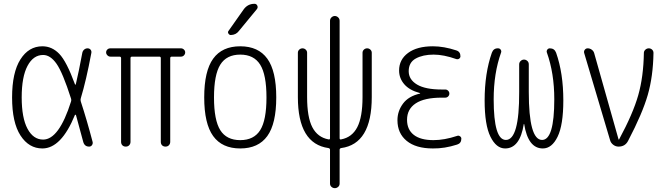

<svg xmlns="http://www.w3.org/2000/svg" viewBox="-20 -775 3540 1015"><path d="M208 -484.4Q156.2 -484.4 125.5 -426.8Q94.7 -369.1 94.7 -260.3Q94.7 -151.4 125.5 -94.2Q156.2 -37.1 208 -37.1Q292 -37.1 355.5 -238.3Q358.4 -246.1 355.5 -253.9Q311.5 -391.6 278.8 -438Q246.1 -484.4 208 -484.4ZM204.1 9.8Q132.8 9.8 88.4 -58.6Q43.9 -127 43.9 -259.8Q43.9 -391.6 87.9 -460.9Q131.8 -530.3 204.1 -530.3Q254.9 -530.3 293.5 -490.2Q332 -450.2 376 -330.1Q378.9 -324.2 380.9 -330.1Q396.5 -395.5 415 -495.1Q417 -505.9 424.8 -512.7Q432.6 -519.5 442.9 -519.5Q453.1 -519.5 459 -512.2Q464.8 -504.9 462.9 -495.1Q435.5 -348.6 407.2 -255.9Q404.3 -247.1 407.2 -238.3Q439.5 -139.6 469.7 -24.4Q471.7 -15.6 466.3 -7.8Q460.9 0 451.2 0Q426.8 0 419.9 -25.4Q391.6 -131.8 381.8 -166Q380.9 -168 378.9 -168.5Q377 -168.9 376 -167Q303.7 9.8 204.1 9.8Z M563.5 -475.6Q554.7 -475.6 547.9 -482.4Q541 -489.3 541 -498Q541 -506.8 547.4 -513.2Q553.7 -519.5 563.5 -519.5H936.5Q945.3 -519.5 952.1 -513.2Q959 -506.8 959 -498Q959 -489.3 952.6 -482.4Q946.3 -475.6 936.5 -475.6H888.7Q879.9 -475.6 879.9 -467.8V-25.4Q879.9 -14.6 873 -7.3Q866.2 0 855 0Q843.8 0 836.9 -6.8Q830.1 -13.7 830.1 -25.4V-467.8Q830.1 -475.6 822.3 -475.6H678.7Q669.9 -475.6 669.9 -467.8V-25.4Q669.9 -14.6 663.1 -7.3Q656.2 0 645 0Q633.8 0 627 -6.8Q620.1 -13.7 620.1 -25.4V-467.8Q620.1 -475.6 611.3 -475.6Z M1355.5 -433.1Q1322.3 -486.3 1250 -486.3Q1177.7 -486.3 1144.5 -433.1Q1111.3 -379.9 1111.3 -259.8Q1111.3 -139.6 1144.5 -86.9Q1177.7 -34.2 1250 -34.2Q1322.3 -34.2 1355.5 -86.9Q1388.7 -139.6 1388.7 -259.8Q1388.7 -379.9 1355.5 -433.1ZM1393.1 -55.7Q1345.7 9.8 1250 9.8Q1154.3 9.8 1106.9 -55.7Q1059.6 -121.1 1059.6 -260.3Q1059.6 -399.4 1106.9 -464.8Q1154.3 -530.3 1250 -530.3Q1345.7 -530.3 1393.1 -464.8Q1440.4 -399.4 1440.4 -260.3Q1440.4 -121.1 1393.1 -55.7ZM1267.6 -724.6Q1289.1 -754.9 1325.2 -754.9Q1335.9 -754.9 1340.3 -745.1Q1344.7 -735.4 1337.9 -726.6L1242.2 -610.4Q1227.5 -590.8 1200.2 -589.8Q1192.4 -589.8 1187.5 -597.7Q1182.6 -605.5 1188.5 -612.3Z M1716.8 7.8Q1554.7 -14.6 1554.7 -261.7V-496.1Q1554.7 -505.9 1562 -512.7Q1569.3 -519.5 1579.1 -519.5Q1588.9 -519.5 1596.2 -512.7Q1603.5 -505.9 1603.5 -496.1V-261.7Q1603.5 -155.3 1631.3 -102.1Q1659.2 -48.8 1716.8 -38.1Q1724.6 -36.1 1724.6 -44.9V-665Q1724.6 -675.8 1732.4 -683.1Q1740.2 -690.4 1750 -690.4Q1759.8 -690.4 1767.6 -683.1Q1775.4 -675.8 1775.4 -665V-44.9Q1775.4 -36.1 1783.2 -38.1Q1840.8 -48.8 1868.7 -102.5Q1896.5 -156.2 1896.5 -261.7V-496.1Q1896.5 -505.9 1903.8 -512.7Q1911.1 -519.5 1920.9 -519.5Q1930.7 -519.5 1938 -512.7Q1945.3 -505.9 1945.3 -496.1V-261.7Q1945.3 -13.7 1783.2 7.8Q1775.4 9.8 1775.4 16.6V195.3Q1775.4 206.1 1767.6 212.9Q1759.8 219.7 1750 219.7Q1740.2 219.7 1732.4 212.9Q1724.6 206.1 1724.6 195.3V16.6Q1724.6 9.8 1716.8 7.8Z M2200.2 -280.3Q2201.2 -280.3 2201.2 -281.2Q2201.2 -283.2 2199.2 -283.2Q2144.5 -297.9 2117.2 -329.6Q2089.8 -361.3 2089.8 -402.3Q2089.8 -460 2137.2 -495.1Q2184.6 -530.3 2268.6 -530.3Q2326.2 -530.3 2391.6 -508.8Q2414.1 -502 2414.1 -477.5Q2414.1 -469.7 2407.2 -464.8Q2400.4 -460 2391.6 -462.9Q2325.2 -486.3 2272.5 -486.3Q2215.8 -486.3 2178.2 -465.8Q2140.6 -445.3 2140.6 -398.4Q2140.6 -354.5 2184.6 -328.1Q2228.5 -301.8 2315.4 -301.8H2334Q2342.8 -301.8 2349.1 -295.4Q2355.5 -289.1 2355.5 -280.3Q2355.5 -271.5 2349.1 -265.1Q2342.8 -258.8 2334 -258.8H2315.4Q2223.6 -258.8 2177.7 -228.5Q2131.8 -198.2 2131.8 -141.6Q2131.8 -89.8 2167.5 -62Q2203.1 -34.2 2271.5 -34.2Q2329.1 -34.2 2396.5 -56.6Q2404.3 -59.6 2411.6 -54.7Q2418.9 -49.8 2418.9 -42Q2418.9 -17.6 2396.5 -10.7Q2330.1 10.7 2268.6 9.8Q2178.7 9.8 2129.9 -30.3Q2081.1 -70.3 2081.1 -139.6Q2081.1 -187.5 2110.4 -227.1Q2139.6 -266.6 2200.2 -280.3Z M2650.4 9.8Q2603.5 9.8 2572.8 -52.2Q2542 -114.3 2542 -244.1Q2542 -387.7 2580.1 -496.1Q2588.9 -520.5 2613.3 -519.5Q2622.1 -519.5 2627 -512.2Q2631.8 -504.9 2628.9 -497.1Q2589.8 -387.7 2589.8 -250Q2589.8 -35.2 2654.3 -35.2Q2725.6 -35.2 2724.6 -289.1V-434.6Q2724.6 -445.3 2732.4 -452.6Q2740.2 -460 2750 -460Q2759.8 -460 2767.6 -453.1Q2775.4 -446.3 2775.4 -434.6V-289.1Q2775.4 -35.2 2845.7 -35.2Q2910.2 -35.2 2910.2 -250Q2910.2 -387.7 2871.1 -497.1Q2868.2 -504.9 2873 -512.2Q2877.9 -519.5 2886.7 -519.5Q2911.1 -519.5 2919.9 -496.1Q2958 -387.7 2958 -244.1Q2958 -114.3 2927.7 -52.2Q2897.5 9.8 2849.6 9.8Q2771.5 9.8 2751 -119.1Q2751 -120.1 2750 -120.1Q2749 -120.1 2749 -119.1Q2728.5 9.8 2650.4 9.8Z M3205.1 -34.2 3068.4 -494.1Q3065.4 -503.9 3071.3 -511.7Q3077.1 -519.5 3086.9 -519.5Q3098.6 -519.5 3108.4 -512.2Q3118.2 -504.9 3121.1 -494.1L3250 -38.1Q3250 -37.1 3251 -37.1Q3252.9 -37.1 3252.9 -38.1Q3326.2 -173.8 3354 -271.5Q3381.8 -369.1 3383.8 -495.1Q3383.8 -504.9 3391.6 -512.2Q3399.4 -519.5 3409.7 -519.5Q3419.9 -519.5 3427.2 -512.7Q3434.6 -505.9 3434.6 -495.1Q3432.6 -371.1 3404.3 -272.9Q3376 -174.8 3300.8 -31.2Q3285.2 0 3250 0Q3234.4 0 3221.7 -9.8Q3209 -19.5 3205.1 -34.2Z"/></svg>

Font: Rounded Mgen+ 1m light
Style: Regular
Weight: 200
Designer: [Source Han Sans]
Ryoko NISHIZUKA  (kana & ideographs); Paul D. Hunt (Latin, Greek & Cyrillic); Wenlong ZHANG  (bopomofo
Version: Version 1.059.20150602